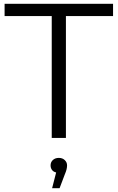

<svg xmlns="http://www.w3.org/2000/svg" viewBox="-20 -720 614 1002"><path d="M250 -636H4V-700H570V-636H324V0H250ZM330 143Q330 163 319 188L291 262H252L273 180Q259 177 251.5 167Q244 157 244 143Q244 126 256 115Q268 104 287 104Q306 104 318 115.5Q330 127 330 143Z"/></svg>

Font: Idrija
Style: Regular
Weight: 400
Designer: Julieta Ulanovsky
Foundry: Julieta Ulanovsky
Version: Version 7.200